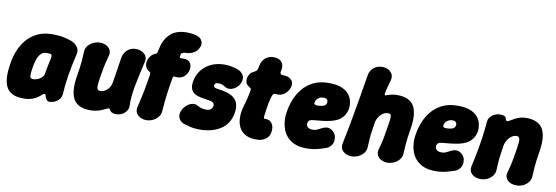

<svg xmlns="http://www.w3.org/2000/svg" viewBox="-55 -1114 4428 1529"><g transform="rotate(10 2159.0 -350.0)"><path d="M165 22Q62 22 28 -40Q-6 -102 14 -225L18 -250Q25 -293 44 -340.5Q63 -388 96.5 -429Q130 -470 182 -496Q234 -522 306 -522Q358 -522 396 -514Q434 -506 463 -495Q493 -483 511.5 -458Q530 -433 522 -398Q510 -349 501 -303.5Q492 -258 485.5 -216.5Q479 -175 475 -137Q471 -99 469 -66Q466 -31 436.5 -9.5Q407 12 372 12Q362 12 354 5Q346 -2 342 -13Q336 -26 334.5 -34.5Q333 -43 325 -43Q318 -43 307.5 -33Q297 -23 279.5 -10.5Q262 2 234 12Q206 22 165 22ZM216 -143Q232 -143 251 -150.5Q270 -158 283.5 -171Q297 -184 300 -200Q304 -225 307.5 -243Q311 -261 315 -279Q319 -297 324 -322Q335 -364 316 -365Q309 -366 300 -366.5Q291 -367 282 -367Q260 -367 245.5 -354.5Q231 -342 221 -323Q211 -304 206 -284.5Q201 -265 198 -250L194 -225Q188 -187 189 -165Q190 -143 216 -143Z M1009 -71Q1011 -36 983 -9.5Q955 17 911 17Q892 17 878.5 9.5Q865 2 858 -13Q855 -18 851 -18Q847 -18 841 -17Q832 -12 818.5 -5.5Q805 1 787.5 7.5Q770 14 749.5 18Q729 22 705 22Q605 22 569.5 -40Q534 -102 555 -228Q562 -270 566 -299.5Q570 -329 572.5 -358.5Q575 -388 576 -428Q577 -456 594 -477Q611 -498 637 -510Q663 -522 690 -522Q719 -522 741.5 -510Q764 -498 774 -477Q784 -456 776 -428Q767 -398 761.5 -374Q756 -350 752 -328.5Q748 -307 744 -283.5Q740 -260 735 -228Q727 -179 732 -161Q737 -143 756 -143Q777 -143 795.5 -153.5Q814 -164 827.5 -183.5Q841 -203 845 -228Q852 -270 856.5 -300.5Q861 -331 866 -361Q871 -391 877 -433Q884 -473 912.5 -497.5Q941 -522 980 -522Q1022 -522 1049.5 -497Q1077 -472 1067 -431Q1055 -379 1043.5 -328Q1032 -277 1023.5 -230.5Q1015 -184 1011 -143Q1007 -102 1009 -71Z M1158 22Q1117 22 1090 -3.5Q1063 -29 1072 -70Q1083 -116 1090 -146.5Q1097 -177 1102 -202.5Q1107 -228 1112 -259Q1117 -290 1125 -336Q1125 -343 1125 -351.5Q1125 -360 1119 -362Q1112 -364 1101.5 -373.5Q1091 -383 1084.5 -399Q1078 -415 1081 -436Q1085 -458 1095 -474Q1105 -490 1118.5 -499.5Q1132 -509 1143 -512Q1150 -515 1153 -522.5Q1156 -530 1157 -538Q1160 -553 1165.5 -576Q1171 -599 1183.5 -624Q1196 -649 1217.5 -671.5Q1239 -694 1273 -708Q1307 -722 1357 -722Q1402 -722 1437 -711Q1468 -703 1481.5 -676Q1495 -649 1478 -618Q1464 -588 1433.5 -573.5Q1403 -559 1373 -560Q1363 -560 1358.5 -558Q1354 -556 1350 -553Q1344 -553 1341.5 -549.5Q1339 -546 1338 -539.5Q1337 -533 1335 -523Q1333 -514 1342 -512Q1349 -511 1357.5 -511.5Q1366 -512 1369 -512Q1402 -512 1419 -491.5Q1436 -471 1431 -436Q1425 -403 1401.5 -380Q1378 -357 1345 -357Q1337 -357 1332 -357.5Q1327 -358 1317 -359Q1312 -360 1309 -352Q1306 -344 1305 -336Q1297 -290 1292.5 -259Q1288 -228 1284.5 -202.5Q1281 -177 1278.5 -146.5Q1276 -116 1272 -70Q1270 -42 1252.5 -21.5Q1235 -1 1210.5 10.5Q1186 22 1158 22Z M1589 22Q1547 22 1512.5 13.5Q1478 5 1457 -2Q1429 -14 1417.5 -39Q1406 -64 1418 -97Q1427 -121 1448 -141Q1469 -161 1494 -168.5Q1519 -176 1541 -163Q1556 -155 1573 -149Q1590 -143 1616 -143Q1637 -143 1650.5 -153.5Q1664 -164 1667 -183Q1669 -198 1657 -208Q1645 -218 1618 -221Q1584 -226 1555 -231.5Q1526 -237 1505.5 -249.5Q1485 -262 1476 -285Q1467 -308 1473 -347Q1482 -400 1513 -439.5Q1544 -479 1591.5 -500.5Q1639 -522 1696 -522Q1733 -522 1764.5 -514.5Q1796 -507 1816 -498Q1842 -485 1854 -460.5Q1866 -436 1852 -402Q1844 -379 1822.5 -361.5Q1801 -344 1776 -339.5Q1751 -335 1730 -349Q1719 -357 1705 -362Q1691 -367 1671 -367Q1660 -367 1652.5 -362Q1645 -357 1643 -347Q1642 -337 1649 -330Q1656 -323 1693 -319Q1743 -313 1779.5 -296.5Q1816 -280 1834 -247Q1852 -214 1844 -159Q1828 -66 1758.5 -22Q1689 22 1589 22Z M2068 21Q2002 25 1963.5 5Q1925 -15 1907.5 -51.5Q1890 -88 1890.5 -134Q1891 -180 1905 -226Q1913 -252 1918 -271Q1923 -290 1927 -309.5Q1931 -329 1936 -354Q1938 -365 1935 -369.5Q1932 -374 1926 -377Q1920 -380 1912 -388Q1898 -396 1893 -411Q1888 -426 1891 -446Q1895 -465 1904 -480Q1913 -495 1930 -502Q1945 -510 1954 -517Q1963 -524 1966 -537Q1967 -546 1970 -558.5Q1973 -571 1975 -579Q1986 -611 2012 -629.5Q2038 -648 2074 -648Q2110 -648 2131 -629.5Q2152 -611 2152 -577Q2151 -570 2150.5 -561.5Q2150 -553 2147 -545Q2143 -520 2166 -520Q2176 -520 2185 -519Q2194 -518 2203 -516Q2227 -510 2241.5 -491.5Q2256 -473 2251 -446Q2247 -418 2225.5 -394.5Q2204 -371 2177 -363Q2167 -361 2155.5 -361Q2144 -361 2134 -362Q2124 -364 2116.5 -353Q2109 -342 2104 -321Q2098 -298 2094 -277.5Q2090 -257 2085 -222Q2080 -189 2078.5 -173.5Q2077 -158 2081 -154.5Q2085 -151 2095 -152Q2127 -154 2146 -126.5Q2165 -99 2157 -55Q2152 -21 2124.5 -1Q2097 19 2068 21Z M2454 22Q2396 22 2357 5Q2318 -12 2294 -40Q2270 -68 2259 -100.5Q2248 -133 2246 -166Q2244 -199 2248 -225L2252 -250Q2259 -293 2278 -340.5Q2297 -388 2330.5 -429Q2364 -470 2416 -496Q2468 -522 2540 -522Q2607 -522 2647 -504.5Q2687 -487 2706.5 -460.5Q2726 -434 2731.5 -404.5Q2737 -375 2734 -352Q2727 -313 2708.5 -287.5Q2690 -262 2662.5 -247.5Q2635 -233 2602.5 -226Q2570 -219 2536 -215.5Q2502 -212 2470 -209Q2446 -207 2437 -199Q2428 -191 2426 -178Q2424 -165 2429.5 -154.5Q2435 -144 2447 -138.5Q2459 -133 2478 -133Q2501 -133 2525 -146.5Q2549 -160 2568 -166Q2592 -174 2612.5 -165.5Q2633 -157 2647 -139Q2661 -121 2663 -99Q2666 -62 2650 -40.5Q2634 -19 2615 -11Q2595 -3 2550.5 9.5Q2506 22 2454 22ZM2481 -329Q2523 -331 2537.5 -340Q2552 -349 2553 -364Q2556 -376 2552 -384Q2548 -392 2540 -396Q2532 -400 2521 -400Q2505 -400 2490.5 -394Q2476 -388 2466.5 -376Q2457 -364 2454 -347Q2453 -337 2462.5 -332.5Q2472 -328 2481 -329Z M2818 22Q2777 22 2750 -3Q2723 -28 2732 -69Q2753 -170 2769.5 -260.5Q2786 -351 2801.5 -442Q2817 -533 2833 -633Q2839 -673 2867.5 -697.5Q2896 -722 2938 -722Q2966 -722 2987.5 -710Q3009 -698 3019 -677.5Q3029 -657 3022 -629Q3012 -592 3005 -568Q2998 -544 2995 -523Q2993 -511 2994.5 -507Q2996 -503 3001 -503Q3010 -506 3023 -510.5Q3036 -515 3053.5 -518.5Q3071 -522 3095 -522Q3194 -522 3229.5 -460.5Q3265 -399 3244 -272Q3237 -230 3233 -200.5Q3229 -171 3227 -142Q3225 -113 3223 -72Q3222 -45 3205 -23.5Q3188 -2 3162 10Q3136 22 3108 22Q3080 22 3057.5 10Q3035 -2 3025 -23.5Q3015 -45 3023 -72Q3032 -102 3037.5 -126Q3043 -150 3047 -171.5Q3051 -193 3055 -217Q3059 -241 3064 -272Q3071 -313 3072 -333.5Q3073 -354 3067 -360.5Q3061 -367 3045 -367Q3026 -367 3006.5 -354.5Q2987 -342 2973 -320.5Q2959 -299 2954 -272Q2948 -230 2943.5 -200.5Q2939 -171 2937 -142Q2935 -113 2933 -72Q2932 -45 2915 -23.5Q2898 -2 2872 10Q2846 22 2818 22Z M3496 22Q3438 22 3399 5Q3360 -12 3336 -40Q3312 -68 3301 -100.5Q3290 -133 3288 -166Q3286 -199 3290 -225L3294 -250Q3301 -293 3320 -340.5Q3339 -388 3372.5 -429Q3406 -470 3458 -496Q3510 -522 3582 -522Q3649 -522 3689 -504.5Q3729 -487 3748.5 -460.5Q3768 -434 3773.5 -404.5Q3779 -375 3776 -352Q3769 -313 3750.5 -287.5Q3732 -262 3704.5 -247.5Q3677 -233 3644.5 -226Q3612 -219 3578 -215.5Q3544 -212 3512 -209Q3488 -207 3479 -199Q3470 -191 3468 -178Q3466 -165 3471.5 -154.5Q3477 -144 3489 -138.5Q3501 -133 3520 -133Q3543 -133 3567 -146.5Q3591 -160 3610 -166Q3634 -174 3654.5 -165.5Q3675 -157 3689 -139Q3703 -121 3705 -99Q3708 -62 3692 -40.5Q3676 -19 3657 -11Q3637 -3 3592.5 9.5Q3548 22 3496 22ZM3523 -329Q3565 -331 3579.5 -340Q3594 -349 3595 -364Q3598 -376 3594 -384Q3590 -392 3582 -396Q3574 -400 3563 -400Q3547 -400 3532.5 -394Q3518 -388 3508.5 -376Q3499 -364 3496 -347Q3495 -337 3504.5 -332.5Q3514 -328 3523 -329Z M3833 -435Q3835 -469 3864.5 -490.5Q3894 -512 3929 -512Q3947 -512 3960.5 -506.5Q3974 -501 3977 -484Q3979 -475 3985 -471Q3991 -467 4004 -473Q4010 -476 4021.5 -483.5Q4033 -491 4050 -499.5Q4067 -508 4088.5 -514.5Q4110 -521 4136 -521Q4236 -521 4271.5 -460Q4307 -399 4286 -271Q4279 -229 4275 -199.5Q4271 -170 4269 -141Q4267 -112 4265 -71Q4264 -45 4247.5 -23.5Q4231 -2 4206 10Q4181 22 4152 22Q4105 22 4079 -4.5Q4053 -31 4065 -71Q4074 -101 4079.5 -125Q4085 -149 4089 -170.5Q4093 -192 4097 -216Q4101 -240 4106 -271Q4115 -325 4110.5 -345.5Q4106 -366 4087 -366Q4067 -366 4048 -353.5Q4029 -341 4015 -319.5Q4001 -298 3996 -271Q3990 -229 3985.5 -199.5Q3981 -170 3979 -141Q3977 -112 3975 -71Q3974 -45 3957.5 -23.5Q3941 -2 3916 10Q3891 22 3862 22Q3817 22 3791 -3Q3765 -28 3774 -68Q3790 -138 3800.5 -194.5Q3811 -251 3819 -308.5Q3827 -366 3833 -435Z"/></g></svg>

Font: Winky Sans ExtraBold
Style: Italic
Weight: 800
Italic angle: -8.97852°
Designer: Simon Atzbach
Foundry: typofactur
Version: Version 1.205